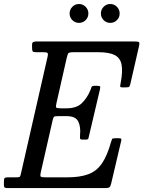

<svg xmlns="http://www.w3.org/2000/svg" viewBox="-60 -962 733 982"><path d="M209 -346 148 -78Q144.5 -62.5 148.5 -58.8Q152.5 -55 172.5 -55H283Q349 -55 391.5 -70.8Q434 -86.5 461.2 -126Q488.5 -165.5 508 -236Q511 -246.5 513.2 -250.8Q515.5 -255 530 -255H545Q556.5 -255 559.2 -252.8Q562 -250.5 560 -242L508.5 -23Q505 -8.5 499.8 -4.2Q494.5 0 476 0H-22Q-31 0 -35.5 -2.5Q-40 -5 -40 -15V-32Q-40 -46.5 -37 -50.8Q-34 -55 -20 -55H21.5Q39 -55 41.8 -58.5Q44.5 -62 47.5 -76L183.5 -672.5Q187 -688 182.5 -691.5Q178 -695 161 -695H124Q110 -695 107 -699.5Q104 -704 104 -718V-734Q104 -745 111.2 -747.5Q118.5 -750 128 -750H623.5Q645.5 -750 650.2 -746.8Q655 -743.5 651 -726L607.5 -536Q604 -522 601 -518.5Q598 -515 580.5 -515H566Q553.5 -515 554.5 -521.8Q555.5 -528.5 557 -537Q568.5 -597 561.8 -631.5Q555 -666 526.5 -680.5Q498 -695 442.5 -695H317.5Q293 -695 289.2 -689.5Q285.5 -684 281 -665L228 -431Q224.5 -416 227.8 -412Q231 -408 250.5 -408H280.5Q331 -408 358 -433.8Q385 -459.5 402.5 -501Q406 -509.5 408 -516.2Q410 -523 422 -523H437.5Q451 -523 452.2 -519Q453.5 -515 451 -504L395 -266Q393 -256.5 391.5 -252.2Q390 -248 377.5 -248H361.5Q349 -248 349 -256Q349 -264 349.5 -273Q353.5 -314 340 -341Q326.5 -368 280.5 -368H237.5Q219 -368 215.8 -364.5Q212.5 -361 209 -346ZM504 -845Q484 -845 470 -859Q456 -873 456 -893Q456 -913 470 -927.2Q484 -941.5 504 -941.5Q524 -941.5 538 -927.2Q552 -913 552 -893Q552 -873 538 -859Q524 -845 504 -845ZM344 -845Q324 -845 310 -859Q296 -873 296 -893Q296 -913 310 -927.2Q324 -941.5 344 -941.5Q364 -941.5 378 -927.2Q392 -913 392 -893Q392 -873 378 -859Q364 -845 344 -845Z"/></svg>

Font: Besley* Narrow
Style: Italic
Weight: 400
Width: 4
Italic angle: -13°
Designer: Owen Earl
Foundry: indestructible type*
Version: Version 3.000; ttfautohint (v1.8.3)